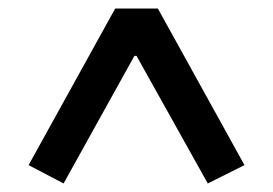

<svg xmlns="http://www.w3.org/2000/svg" viewBox="-20 -718 640 450"><path d="M467 -288 300 -587H295L129 -288L47 -331L250 -698H350L553 -331Z"/></svg>

Font: IBM Plex Sans Arabic Medium
Style: Regular
Weight: 500
Designer: Mike Abbink, Paul van der Laan, Pieter van Rosmalen, Wael Morcos, Khajak Apelian
Foundry: Bold Monday
Version: Version 1.1